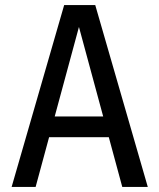

<svg xmlns="http://www.w3.org/2000/svg" viewBox="-20 -740 631 760"><path d="M26 0 234 -720H316L121 0ZM464 0 269 -720H357L565 0ZM137 -279H450V-197H137Z"/></svg>

Font: Instrument Sans SemiCondensed Medium
Style: Regular
Weight: 500
Width: 4
Designer: Rodrigo Fuenzalida
Foundry: fragTYPE
Version: Version 1.000;gftools[0.9.28]